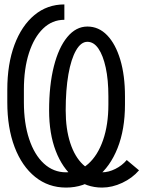

<svg xmlns="http://www.w3.org/2000/svg" viewBox="-20 -834 648 868"><path d="M375 -714Q426.5 -714 464.5 -674.5Q502.5 -635 523.8 -564Q545 -493 545 -398.5V-361.5Q545 -249 511.5 -164.5Q478 -80 418.2 -33Q358.5 14 278.5 14Q199 14 139 -34.2Q79 -82.5 46 -169.2Q13 -256 13 -371.5V-428.5Q13 -544 45.2 -630.8Q77.5 -717.5 135.5 -765.8Q193.5 -814 271 -814V-744.5Q216 -744.5 175 -705Q134 -665.5 111 -594.5Q88 -523.5 88 -428.5V-371.5Q88 -277 111.8 -205.5Q135.5 -134 178.5 -94.5Q221.5 -55 278.5 -55Q336 -55 379 -93.2Q422 -131.5 446 -200.8Q470 -270 470 -361.5V-398.5Q470 -473 458 -528.2Q446 -583.5 425 -614.2Q404 -645 375 -645Q346 -645 323.8 -606.2Q301.5 -567.5 289.2 -497.8Q277 -428 277 -335Q277 -251 297.5 -188Q318 -125 355.2 -90Q392.5 -55 441.5 -55Q470.5 -55 501.2 -70.2Q532 -85.5 553 -110.5L608.5 -64Q578.5 -29 532.8 -7.5Q487 14 441.5 14Q370 14 316 -29.8Q262 -73.5 232 -151.8Q202 -230 202 -335Q202 -449 223.5 -534Q245 -619 284.2 -666.5Q323.5 -714 375 -714Z"/></svg>

Font: Victor Mono Thin
Style: Regular
Weight: 100
Monospace: yes
Designer: Rune Bjørnerås
Version: Version 1.561;gftools[0.9.30]